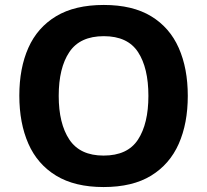

<svg xmlns="http://www.w3.org/2000/svg" viewBox="-20 -745 836 775"><path d="M738 -358Q738 -247 701.5 -164.5Q665 -82 590 -36Q515 10 398 10Q282 10 206.5 -36Q131 -82 94.5 -165Q58 -248 58 -359Q58 -470 94.5 -552Q131 -634 206.5 -679.5Q282 -725 399 -725Q515 -725 590 -679.5Q665 -634 701.5 -551.5Q738 -469 738 -358ZM217 -358Q217 -246 260 -181.5Q303 -117 398 -117Q495 -117 537 -181.5Q579 -246 579 -358Q579 -471 537 -535Q495 -599 399 -599Q303 -599 260 -535Q217 -471 217 -358Z"/></svg>

Font: Noto Sans Bamum
Style: Regular
Weight: 400
Designer: Monotype Design Team
Foundry: Monotype Imaging Inc.
Version: Version 2.001